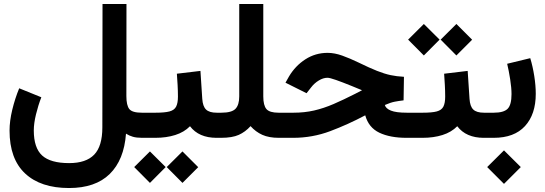

<svg xmlns="http://www.w3.org/2000/svg" viewBox="-20 -697 2758 971"><path d="M189 -205.1Q172.9 -163.6 161.9 -118.2Q150.9 -72.8 150.9 -37.1Q150.9 50.8 193.1 89.4Q235.4 127.9 329.6 127.9Q415 127.9 456.3 85.2Q497.6 42.5 497.6 -52.7L498.5 -676.8H619.6L619.1 -211.4Q619.1 -164.1 634 -145.5Q648.9 -127 697.3 -127H712.4V0H698.2Q670.4 0 651.9 -5.4Q633.3 -10.7 617.2 -21Q607.4 111.8 534.9 182.9Q462.4 253.9 329.1 253.9Q185.5 253.9 106.9 180.2Q28.3 106.4 28.3 -36.6Q28.3 -85 42 -141.8Q55.7 -198.7 77.1 -250.5Z M1086.9 0H1075.2Q985.4 0 940.9 -58.6Q911.1 -28.3 866.2 -14.2Q821.3 0 765.6 0H692.9V-127H766.6Q813 -127 837.4 -133.5Q861.8 -140.1 870.8 -158Q879.9 -175.8 879.9 -208.5Q879.9 -236.8 878.2 -267.1Q876.5 -297.4 874.5 -324.2L993.7 -338.4L1002.9 -197.3Q1005.4 -159.2 1022 -143.1Q1038.6 -127 1076.2 -127H1086.9ZM823.2 147.9 902.8 68.8 982.4 148.4 902.8 228ZM658.7 147.9 738.3 68.8 817.9 147.9 738.3 228Z M1247.1 -59.1Q1220.7 -29.8 1187.5 -14.9Q1154.3 0 1098.1 0H1067.4V-127H1099.1Q1151.9 -127 1170.9 -146.7Q1189.9 -166.5 1189.9 -209.5V-676.8H1311.5V-209.5Q1311.5 -164.1 1327.4 -145.5Q1343.3 -127 1388.7 -127H1404.3V0H1389.6Q1340.3 0 1306.6 -15.1Q1272.9 -30.3 1247.1 -59.1Z M2021 -189.5Q1996.1 -186.5 1975.8 -182.6Q1955.6 -178.7 1926.3 -166Q1930.7 -148.4 1956.8 -137.7Q1982.9 -127 2037.6 -127H2064V0H2035.6Q1952.6 0 1898.4 -25.9Q1844.2 -51.8 1827.1 -113.8Q1739.7 -67.4 1649.9 -33.7Q1560.1 0 1462.9 0H1384.8V-127H1464.4Q1520 -127 1568.6 -138.2Q1617.2 -149.4 1667 -170.9Q1716.8 -192.4 1776.4 -222.7L1811 -240.7Q1802.7 -243.7 1792.2 -248.3Q1781.7 -252.9 1759.8 -261.7Q1710.4 -281.7 1679 -292.7Q1647.5 -303.7 1636.2 -303.7Q1614.7 -303.7 1592.3 -290Q1569.8 -276.4 1553.7 -255.4L1530.3 -225.6L1423.8 -278.8L1441.4 -310.1Q1473.6 -364.3 1524.4 -397Q1575.2 -429.7 1636.7 -429.7Q1671.9 -429.7 1710.7 -415.8Q1749.5 -401.9 1793 -380.9Q1849.1 -353.5 1886.7 -338.6Q1924.3 -323.7 1955.3 -317.1Q1986.3 -310.5 2022.9 -308.6Z M2438.5 0H2426.8Q2336.9 0 2292.5 -58.6Q2262.7 -28.3 2217.8 -14.2Q2172.9 0 2117.2 0H2044.4V-127H2118.2Q2164.6 -127 2189 -133.5Q2213.4 -140.1 2222.4 -158Q2231.4 -175.8 2231.4 -208.5Q2231.4 -236.8 2229.7 -267.1Q2228 -297.4 2226.1 -324.2L2345.2 -338.4L2354.5 -197.3Q2356.9 -159.2 2373.5 -143.1Q2390.1 -127 2427.7 -127H2438.5ZM2208.5 -496.6 2288.1 -575.7 2367.7 -496.1 2288.1 -416.5ZM2043.9 -496.6 2123.5 -575.7 2203.1 -496.6 2123.5 -416.5Z M2689.5 -222.7Q2689.5 -118.7 2635 -59.3Q2580.6 0 2477.1 0H2418.5V-127H2477.1Q2527.3 -127 2547.1 -146.7Q2566.9 -166.5 2566.9 -221.2Q2566.9 -252.4 2560.1 -296.1Q2553.2 -339.8 2544.9 -374.5L2661.6 -402.8Q2674.3 -361.3 2681.9 -312.7Q2689.5 -264.2 2689.5 -222.7ZM2443.8 147.9 2528.8 63.5 2613.8 147.9 2528.8 232.9Z"/></svg>

Font: Vazir FD
Style: Bold-FD
Weight: 700
Designer: Saber Rastikerdar
Foundry: Saber Rastikerdar
Version: Version 30.1.0